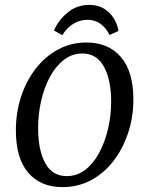

<svg xmlns="http://www.w3.org/2000/svg" viewBox="-20 -755 591 786"><path d="M236 11Q146 11 95.5 -48Q45 -107 45 -221Q45 -294 66 -358.5Q87 -423 125.5 -473Q164 -523 217 -552Q270 -581 334 -581Q424 -581 475 -521.5Q526 -462 526 -348Q526 -276 504.5 -211Q483 -146 444.5 -96Q406 -46 353 -17.5Q300 11 236 11ZM253 -34Q295 -34 328.5 -59.5Q362 -85 385.5 -128.5Q409 -172 422 -226.5Q435 -281 435 -339Q435 -428 405.5 -482Q376 -536 317 -536Q275 -536 241.5 -510Q208 -484 184.5 -440.5Q161 -397 148.5 -342.5Q136 -288 136 -231Q136 -141 165 -87.5Q194 -34 253 -34ZM428 -612Q415 -640 392 -657Q369 -674 338 -674Q308 -674 281 -658Q254 -642 235 -611L201 -630Q218 -671 256 -703Q294 -735 346 -735Q381 -735 406 -719.5Q431 -704 446 -679.5Q461 -655 465 -628Z"/></svg>

Font: Yrsa
Style: Italic
Weight: 400
Italic angle: -7.10001°
Designer: Anna Giedrys (Yrsa+Rasa design), David Brezina (Yrsa art-direction, Rasa art-direction, design)
Foundry: Rosetta Type Foundry
Version: Version 2.004